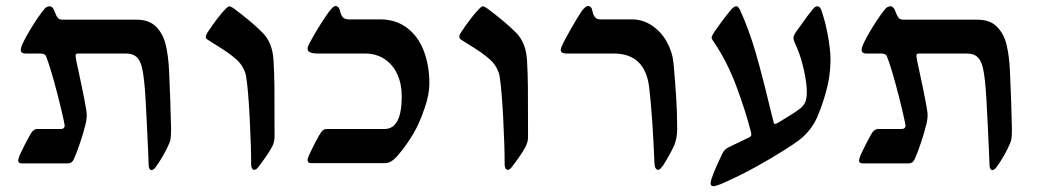

<svg xmlns="http://www.w3.org/2000/svg" viewBox="-20 -548 3490 645"><path d="M105.5 -114.7H184.6Q190.9 -114.7 194.1 -117.9Q197.3 -121.1 197.3 -125Q197.3 -131.3 186.5 -177.2Q175.8 -223.1 161.6 -274.4Q147.5 -325.7 136.2 -355Q133.8 -363.3 128.4 -365.7Q123 -368.2 114.7 -368.2H65.4Q49.8 -368.2 49.8 -380.9Q49.8 -386.2 54.2 -397.5Q66.9 -425.3 89.4 -461.2Q111.8 -497.1 129.4 -518.1Q132.3 -522 137 -524.4Q141.6 -526.9 146.5 -526.9Q151.9 -526.9 155.8 -522.9Q159.7 -519 162.1 -512.7Q168.5 -495.1 173.8 -488.5Q179.2 -481.9 189 -481.9H438.5Q481 -481.9 504.4 -458.3Q527.8 -434.6 536.6 -398.2Q545.4 -361.8 547.9 -311.5Q552.7 -211.4 554.7 -116.2Q554.7 -95.7 553.5 -85.2Q552.2 -74.7 548.8 -66.9Q541 -48.3 528.6 -26.4Q516.1 -4.4 501.5 15.6Q494.6 23.4 489.3 23.4Q481 23.4 479.5 8.8L478 -31.2Q473.1 -142.1 469 -215.1Q464.8 -288.1 457 -321.3Q450.7 -346.2 438.2 -357.2Q425.8 -368.2 402.8 -368.2H245.6Q239.3 -368.2 236.6 -367.2Q233.9 -366.2 233.9 -361.3Q233.9 -357.4 236.3 -343.8L242.2 -316.4Q271.5 -181.2 271.5 -162.6Q271.5 -146 266.6 -127.9Q261.2 -105 249.5 -69.6Q237.8 -34.2 227.5 -12.2Q221.7 1 207.5 1H53.7Q41 1 41 -9.8Q41.5 -11.2 43 -17.1Q44.4 -22.9 47.4 -29.3Q62.5 -62.5 83 -98.6Q92.3 -114.7 105.5 -114.7Z M823.7 4.4Q823.7 -58.1 818.8 -152.1Q814 -246.1 807.1 -289.6Q805.2 -303.7 797.1 -319.1Q789.1 -334.5 775.4 -347.2Q760.3 -360.8 742.2 -373.3Q724.1 -385.7 700.7 -399.9Q683.6 -410.6 680.2 -413.1Q675.3 -416 673.3 -418.2Q671.4 -420.4 671.4 -424.3Q671.4 -430.2 676.8 -438.5Q692.4 -462.4 710 -485.4Q727.5 -508.3 741.2 -521.5Q747.6 -526.9 751 -526.9Q753.4 -526.9 763.7 -521Q827.1 -473.6 860.4 -439.9Q895.5 -406.2 898.9 -344.7Q901.4 -304.7 901.9 -256.8Q902.3 -209 902.3 -88.4Q902.3 -70.3 893.6 -54.2Q885.3 -38.6 870.6 -17.8Q856 2.9 846.2 15.1Q840.3 22.5 834 22.5Q829.1 22.5 826.4 17.1Q823.7 11.7 823.7 4.4Z M1080.1 -114.7H1272Q1329.6 -114.7 1329.6 -224.6Q1329.6 -265.6 1314.9 -298.1Q1300.3 -330.6 1272.2 -349.4Q1244.1 -368.2 1205.6 -368.2H1049.3Q1032.2 -368.2 1022.7 -371.8Q1013.2 -375.5 1013.2 -384.8Q1013.2 -391.1 1021 -405.3Q1036.6 -434.6 1057.9 -468.3Q1079.1 -502 1092.8 -518.1Q1096.2 -522 1100.3 -524.9Q1104.5 -527.8 1107.4 -527.8Q1112.3 -527.8 1116 -524.4Q1119.6 -521 1121.1 -515.1Q1125 -497.6 1131.6 -490.2Q1138.2 -482.9 1152.3 -482.9H1256.3Q1309.6 -482.9 1347.2 -454.6Q1384.8 -426.3 1403.6 -377.2Q1422.4 -328.1 1422.4 -267.1Q1422.4 -230.5 1406.7 -185.5Q1389.2 -133.3 1367.9 -97.7Q1346.7 -62 1319.3 -29.3Q1295.9 0 1273.9 0H1023.4Q1018.1 0 1015.6 -3.4Q1013.2 -6.8 1013.2 -10.7Q1013.2 -14.2 1017.6 -25.4Q1027.8 -47.9 1040.5 -72Q1053.2 -96.2 1059.6 -105Q1064 -110.8 1068.4 -112.8Q1072.8 -114.7 1080.1 -114.7Z M1675.3 4.4Q1675.3 -58.1 1670.4 -152.1Q1665.5 -246.1 1658.7 -289.6Q1656.7 -303.7 1648.7 -319.1Q1640.6 -334.5 1627 -347.2Q1611.8 -360.8 1593.8 -373.3Q1575.7 -385.7 1552.2 -399.9Q1535.2 -410.6 1531.7 -413.1Q1526.9 -416 1524.9 -418.2Q1522.9 -420.4 1522.9 -424.3Q1522.9 -430.2 1528.3 -438.5Q1543.9 -462.4 1561.5 -485.4Q1579.1 -508.3 1592.8 -521.5Q1599.1 -526.9 1602.5 -526.9Q1605 -526.9 1615.2 -521Q1678.7 -473.6 1711.9 -439.9Q1747.1 -406.2 1750.5 -344.7Q1752.9 -304.7 1753.4 -256.8Q1753.9 -209 1753.9 -88.4Q1753.9 -70.3 1745.1 -54.2Q1736.8 -38.6 1722.2 -17.8Q1707.5 2.9 1697.8 15.1Q1691.9 22.5 1685.5 22.5Q1680.7 22.5 1678 17.1Q1675.3 11.7 1675.3 4.4Z M1883.8 -368.2Q1863.8 -368.2 1863.8 -379.9Q1863.8 -387.2 1871.6 -402.3Q1880.4 -420.4 1898.9 -452.6Q1917.5 -484.9 1932.1 -507.8Q1938.5 -517.6 1945.1 -522.7Q1951.7 -527.8 1955.6 -527.8Q1961.4 -527.8 1965.1 -523.7Q1968.8 -519.5 1969.7 -512.7Q1975.1 -482.9 1995.6 -482.9H2102.5Q2139.2 -482.9 2169.9 -462.4Q2200.7 -441.9 2219.7 -408Q2238.8 -374 2242.7 -335Q2248.5 -269.5 2251.7 -219Q2254.9 -168.5 2254.9 -115.2Q2254.9 -83.5 2244.6 -58.6Q2239.3 -46.9 2228 -26.6Q2216.8 -6.3 2207 8.8Q2201.7 15.6 2198.2 19Q2194.8 22.5 2190.9 22.5Q2186.5 22.5 2182.9 17.6Q2179.2 12.7 2178.7 2.4Q2171.9 -160.6 2161.1 -252Q2148.4 -368.2 2041.5 -368.2Z M2498.5 -87.4Q2503.9 -90.3 2503.9 -96.2Q2503.9 -101.1 2502.4 -106Q2483.4 -179.2 2453.1 -259.8Q2422.9 -340.3 2379.9 -404.3Q2370.6 -417 2370.6 -421.9Q2370.6 -427.2 2380.4 -441.9Q2388.7 -454.1 2404.1 -474.9Q2419.4 -495.6 2431.6 -510.3Q2438.5 -519 2443.6 -522.9Q2448.7 -526.9 2454.1 -526.9Q2457.5 -526.9 2460 -523.9Q2462.4 -521 2465.8 -515.1Q2495.6 -449.7 2517.6 -374.5Q2539.6 -299.3 2564.9 -193.4L2578.6 -138.7Q2579.1 -131.8 2583.5 -131.8Q2586.9 -131.8 2593.3 -135.3Q2647.5 -167.5 2667.5 -183.1Q2680.2 -192.9 2685.3 -205.3Q2690.4 -217.8 2690.4 -237.3Q2690.4 -267.6 2681.4 -309.3Q2672.4 -351.1 2658.7 -384.3L2653.3 -396.5Q2649.9 -403.8 2647.7 -410.2Q2645.5 -416.5 2645.5 -420.9Q2645.5 -429.2 2657.2 -445.3Q2668.5 -460.4 2669.4 -461.9Q2692.4 -495.1 2710.4 -517.1Q2718.3 -526.9 2725.6 -526.9Q2733.9 -526.9 2738.8 -515.1Q2752.4 -476.1 2760.7 -431.2Q2769 -386.2 2770 -352.5Q2770 -334 2768.8 -319.8Q2767.6 -305.7 2767.1 -302.2Q2765.1 -276.9 2753.7 -235.4Q2742.2 -193.8 2724.6 -152.8Q2714.8 -130.9 2698.5 -110.6Q2682.1 -90.3 2663.1 -76.2Q2648.9 -65.4 2610.8 -41.3Q2572.8 -17.1 2520.3 12Q2467.8 41 2414.1 64.9Q2401.4 70.8 2390.9 74.2Q2380.4 77.6 2377 77.6Q2367.2 77.6 2367.2 67.4Q2367.2 49.8 2407.7 -34.2Q2414.1 -45.4 2424.8 -51.8Z M2930.2 -114.7H3009.3Q3015.6 -114.7 3018.8 -117.9Q3022 -121.1 3022 -125Q3022 -131.3 3011.2 -177.2Q3000.5 -223.1 2986.3 -274.4Q2972.2 -325.7 2960.9 -355Q2958.5 -363.3 2953.1 -365.7Q2947.8 -368.2 2939.5 -368.2H2890.1Q2874.5 -368.2 2874.5 -380.9Q2874.5 -386.2 2878.9 -397.5Q2891.6 -425.3 2914.1 -461.2Q2936.5 -497.1 2954.1 -518.1Q2957 -522 2961.7 -524.4Q2966.3 -526.9 2971.2 -526.9Q2976.6 -526.9 2980.5 -522.9Q2984.4 -519 2986.8 -512.7Q2993.2 -495.1 2998.5 -488.5Q3003.9 -481.9 3013.7 -481.9H3263.2Q3305.7 -481.9 3329.1 -458.3Q3352.5 -434.6 3361.3 -398.2Q3370.1 -361.8 3372.6 -311.5Q3377.4 -211.4 3379.4 -116.2Q3379.4 -95.7 3378.2 -85.2Q3377 -74.7 3373.5 -66.9Q3365.7 -48.3 3353.3 -26.4Q3340.8 -4.4 3326.2 15.6Q3319.3 23.4 3314 23.4Q3305.7 23.4 3304.2 8.8L3302.7 -31.2Q3297.9 -142.1 3293.7 -215.1Q3289.6 -288.1 3281.7 -321.3Q3275.4 -346.2 3262.9 -357.2Q3250.5 -368.2 3227.5 -368.2H3070.3Q3064 -368.2 3061.3 -367.2Q3058.6 -366.2 3058.6 -361.3Q3058.6 -357.4 3061 -343.8L3066.9 -316.4Q3096.2 -181.2 3096.2 -162.6Q3096.2 -146 3091.3 -127.9Q3085.9 -105 3074.2 -69.6Q3062.5 -34.2 3052.2 -12.2Q3046.4 1 3032.2 1H2878.4Q2865.7 1 2865.7 -9.8Q2866.2 -11.2 2867.7 -17.1Q2869.1 -22.9 2872.1 -29.3Q2887.2 -62.5 2907.7 -98.6Q2917 -114.7 2930.2 -114.7Z"/></svg>

Font: David Libre Medium
Style: Regular
Weight: 500
Version: Version 1.000